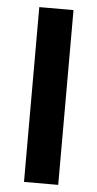

<svg xmlns="http://www.w3.org/2000/svg" viewBox="-52 -733 388 766"><g transform="rotate(5 142.5 -350.0)"><path d="M74 -700H211V0H74Z"/></g></svg>

Font: PTSans
Style: Bold
Weight: 700
Designer: A.Korolkova, O.Umpeleva, V.Yefimov
Foundry: ParaType Ltd
Version: Version 2.003W OFL